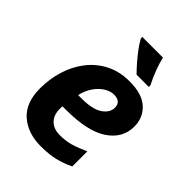

<svg xmlns="http://www.w3.org/2000/svg" viewBox="-221 -878 999 999"><g transform="rotate(45 278.5 -378.0)"><path d="M260 10Q164 10 104 -42.5Q44 -95 44 -201Q44 -270 63.5 -333.5Q83 -397 121.5 -447Q160 -497 217 -526.5Q274 -556 349 -556Q441 -556 486.5 -514Q532 -472 532 -407Q532 -321 454.5 -269Q377 -217 218 -217H193Q192 -211 192 -206.5Q192 -202 192 -197Q192 -153 217.5 -127Q243 -101 289 -101Q332 -101 367 -111Q402 -121 450 -143V-32Q407 -11 363 -0.5Q319 10 260 10ZM209 -316H231Q316 -316 353.5 -342.5Q391 -369 391 -404Q391 -450 340 -450Q313 -450 286 -433Q259 -416 238.5 -386Q218 -356 209 -316ZM349 -606Q329 -626 306 -652.5Q283 -679 263 -706Q243 -733 231 -756V-766H383Q391 -732 405.5 -693.5Q420 -655 439 -618V-606Z"/></g></svg>

Font: Noto IKEA Latin
Style: Bold Italic
Weight: 700
Italic angle: -12°
Designer: Monotype Design Team
Foundry: Monotype Imaging Inc.
Version: Version 1.0